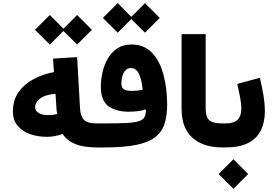

<svg xmlns="http://www.w3.org/2000/svg" viewBox="-20 -923 1708 1202"><path d="M370.1 -736.3 462.9 -644 555.2 -736.3 462.9 -829.1ZM199.2 -736.3 292 -644 384.3 -736.3 292 -829.1ZM317.9 -471.7Q247.6 -458.5 189.2 -427.2Q130.9 -396 95.9 -345.9Q61 -295.9 61 -225.6Q61 -169.9 91.1 -134.8Q121.1 -99.6 169.4 -83Q217.8 -66.4 272.5 -66.4Q297.9 -66.4 323.2 -71Q348.6 -75.7 372.1 -84.5Q399.4 -42.5 451.2 -21.2Q502.9 0 586.4 0H586.9V-150.4H586.4Q525.9 -150.4 504.9 -173.3Q483.9 -196.3 481 -245.1L462.9 -565.4L312 -556.2ZM327.6 -335 334 -237.3Q335 -228 335.9 -221.9Q336.9 -215.8 338.4 -209Q327.1 -206.1 311.5 -204.3Q295.9 -202.6 284.2 -202.6Q240.7 -202.6 220.2 -217Q199.7 -231.4 199.7 -252Q199.7 -269.5 212.2 -287.6Q224.6 -305.7 252.7 -318.8Q280.8 -332 327.6 -335Z M794.9 -810.5 887.7 -718.3 980 -810.5 887.7 -903.3ZM624 -810.5 716.8 -718.3 809.1 -810.5 716.8 -903.3ZM873 -360.8Q859.9 -358.4 841.3 -356.2Q822.8 -354 803.7 -354Q770 -354 754.9 -364.5Q739.7 -375 739.7 -399.9Q739.7 -425.3 746.3 -447.5Q752.9 -469.7 766.1 -483.4Q779.3 -497.1 799.8 -497.1Q816.9 -497.1 829.3 -487.5Q841.8 -478 850.3 -460.2Q858.9 -442.4 864.5 -417.2Q870.1 -392.1 873 -360.8ZM586.9 -150.4Q577.1 -150.4 571.8 -135.3Q566.4 -120.1 566.4 -75.2Q566.4 -30.3 571.5 -15.1Q576.7 0 586.9 0H634.8Q756.3 0 833.3 -15.9Q910.2 -31.7 952.1 -64.7Q994.1 -97.7 1010.3 -148.4Q1026.4 -199.2 1026.4 -268.6Q1026.4 -293 1023.9 -329.8Q1021.5 -366.7 1013.9 -409.2Q1006.3 -451.7 991.5 -493.2Q976.6 -534.7 952.1 -568.8Q927.7 -603 891.1 -623.8Q854.5 -644.5 803.2 -644.5Q750.5 -644.5 713.9 -619.9Q677.2 -595.2 654.5 -555.7Q631.8 -516.1 621.6 -470Q611.3 -423.8 611.3 -380.9Q611.3 -293 658.9 -258.3Q706.5 -223.6 786.1 -223.6Q814.9 -223.6 841.6 -227.1Q868.2 -230.5 893.6 -237.8Q893.6 -208.5 885 -190.9Q876.5 -173.3 850.3 -164.6Q824.2 -155.8 771.5 -153.1Q718.8 -150.4 629.9 -150.4Z M1116.7 -709.5V-241.2Q1116.7 -121.6 1184.3 -60.8Q1252 0 1372.6 0V-150.4Q1310.5 -150.4 1289.1 -171.4Q1267.6 -192.4 1267.6 -244.1V-709.5Z M1606.9 -436 1465.3 -397.5Q1476.6 -349.1 1483.6 -310.8Q1490.7 -272.5 1490.7 -244.1Q1490.7 -195.8 1467 -173.1Q1443.4 -150.4 1391.1 -150.4H1372.6Q1362.3 -150.4 1357.2 -135.3Q1352.1 -120.1 1352.1 -75.2Q1352.1 -30.3 1357.2 -15.1Q1362.3 0 1372.6 0H1391.1Q1479 0 1533.4 -27.8Q1587.9 -55.7 1613 -106.7Q1638.2 -157.7 1638.2 -226.1Q1638.2 -271.5 1629.6 -324.2Q1621.1 -377 1606.9 -436ZM1348.6 166.5 1441.4 258.8 1533.7 166.5 1441.4 73.7Z"/></svg>

Font: Estedad-FD-VF Thin
Style: Regular
Weight: 100
Designer: Amin Abedi
Version: Version 5.0